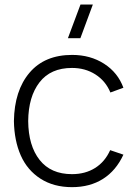

<svg xmlns="http://www.w3.org/2000/svg" viewBox="-20 -792 586 828"><path d="M290.5 15.1Q211.4 15.1 154.5 -21.5Q97.7 -58.1 69.6 -121.6Q41.5 -185.1 40 -270Q42 -401.4 107.2 -478.3Q172.4 -555.2 291 -555.2Q369.6 -555.2 429 -517.1Q488.3 -479 512.2 -413.6L456.1 -393.1Q435.5 -442.9 391.6 -470.9Q347.7 -499 290.5 -499Q198.2 -499 150.4 -437Q102.5 -375 101.6 -270Q102.5 -163.6 150.9 -102.3Q199.2 -41 290.5 -41Q347.7 -41 390.1 -67.6Q432.6 -94.2 455.1 -144.5L512.2 -125Q480.5 -56.2 424.1 -20.5Q367.7 15.1 290.5 15.1ZM272.9 -627.4 327.1 -772.5H380.4L326.7 -627.4Z"/></svg>

Font: Manrope Light
Style: Regular
Weight: 300
Designer: Mikhail Sharanda
Foundry: Mikhail Sharanda
Version: Version 4.505;FEAKit 1.0